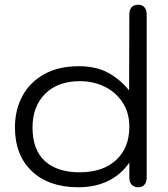

<svg xmlns="http://www.w3.org/2000/svg" viewBox="-20 -779 707 809"><path d="M43 -242Q43 -316 74.5 -374.5Q106 -433 166.5 -466.5Q227 -500 312 -500Q384 -500 434.5 -473Q485 -446 524 -398L525 -719Q525 -738 534.5 -748.5Q544 -759 562 -759Q579 -759 588.5 -748.5Q598 -738 598 -719V-30Q598 -11 588.5 -0.5Q579 10 562 10Q545 10 535 -0.5Q525 -11 525 -30V-94Q490 -43 435.5 -16.5Q381 10 310 10Q186 10 114.5 -57.5Q43 -125 43 -242ZM525 -245Q525 -304 496.5 -347.5Q468 -391 420.5 -414Q373 -437 317 -437Q223 -437 170 -383.5Q117 -330 117 -242Q117 -148 169 -100.5Q221 -53 316 -53Q413 -53 469 -104.5Q525 -156 525 -245Z"/></svg>

Font: Kodchasan
Style: Regular
Weight: 400
Version: Version 1.000; ttfautohint (v1.6)